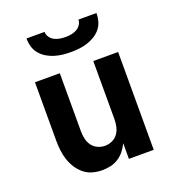

<svg xmlns="http://www.w3.org/2000/svg" viewBox="-135 -846 871 959"><g transform="rotate(-20 300.0 -366.0)"><path d="M246 8Q220 8 194.5 1Q169 -6 149 -22.5Q129 -39 115 -61Q101 -83 93 -107.5Q85 -132 82 -158Q79 -184 79 -210V-520H211V-210Q211 -190 215.5 -170.5Q220 -151 231.5 -135Q243 -119 261.5 -110.5Q280 -102 300 -102Q320 -102 338.5 -110.5Q357 -119 368.5 -135Q380 -151 384.5 -170.5Q389 -190 389 -210V-520H521V0H389V-83Q379 -62 365 -44.5Q351 -27 332 -14.5Q313 -2 290.5 3Q268 8 246 8ZM300 -600Q278 -600 256 -602.5Q234 -605 213 -611.5Q192 -618 173 -629.5Q154 -641 140 -658Q126 -675 120 -696.5Q114 -718 114 -740H210Q210 -725 219 -712Q228 -699 241.5 -692Q255 -685 270 -682.5Q285 -680 300 -680Q315 -680 330 -682.5Q345 -685 358.5 -692Q372 -699 381 -712Q390 -725 390 -740H486Q486 -718 480 -696.5Q474 -675 460 -658Q446 -641 427 -629.5Q408 -618 387 -611.5Q366 -605 344 -602.5Q322 -600 300 -600Z"/></g></svg>

Font: Iosevka Aile Extrabold
Style: Regular
Weight: 800
Designer: Belleve Invis
Foundry: Belleve Invis
Version: Version 27.3.5; ttfautohint (v1.8.4)